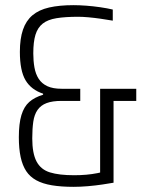

<svg xmlns="http://www.w3.org/2000/svg" viewBox="-20 -716 567 744"><path d="M265 8Q217 8 181 2Q145 -4 120.5 -17.5Q96 -31 81.5 -53Q67 -75 60 -107.5Q53 -140 53 -184Q53 -237 63 -270Q73 -303 93.5 -321Q114 -339 147 -349V-353Q101 -368 79 -405Q57 -442 57 -515Q57 -566 69 -601Q81 -636 106 -657Q131 -678 170.5 -687Q210 -696 265 -696Q287 -696 314 -694Q341 -692 368.5 -688Q396 -684 417 -679V-636Q394 -640 369.5 -643.5Q345 -647 322.5 -649Q300 -651 283 -651Q233 -651 199 -645.5Q165 -640 145.5 -624.5Q126 -609 117.5 -581.5Q109 -554 109 -509Q109 -480 113.5 -454.5Q118 -429 130 -410.5Q142 -392 163.5 -382Q185 -372 219 -372H291V-325H219Q183 -325 160.5 -316.5Q138 -308 125.5 -290Q113 -272 109 -244.5Q105 -217 105 -180Q105 -122 121.5 -90.5Q138 -59 173.5 -48Q209 -37 267 -37Q292 -37 314.5 -39Q337 -41 357 -45Q377 -49 395 -54L368 -15V-372H508V-325H420V-8Q403 -5 376.5 -1Q350 3 320.5 5.5Q291 8 265 8Z"/></svg>

Font: Saira Condensed Light
Style: Regular
Weight: 300
Width: 3
Designer: Hector Gatti with collaboration of the Omnibus-Type team
Foundry: Omnibus-Type
Version: Version 1.101